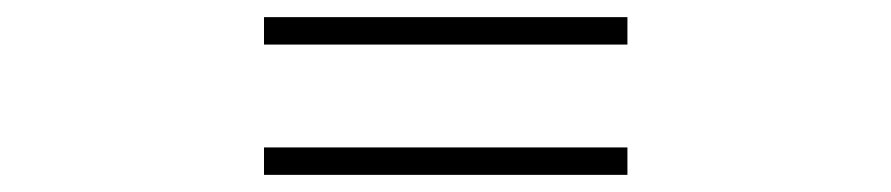

<svg xmlns="http://www.w3.org/2000/svg" viewBox="-20 -492 1040 224"><path d="M288 -440H712V-472H288ZM288 -288H712V-320H288Z"/></svg>

Font: Spoqa Han Sans Neo Light
Style: Regular
Weight: 300
Designer: [Spoqa Han Sans Neo] Dong-huui Kim ___ Younghwa Kang ___ Yujin Lee ___ [Noto Sans] Ryoko NISHIZUKA ____ (kana & ideograp
Foundry: Spoqa (http://www.spoqa-han-sans.com)
Version: Version 1.100;hotconv 1.0.109;makeotfexe 2.5.65596